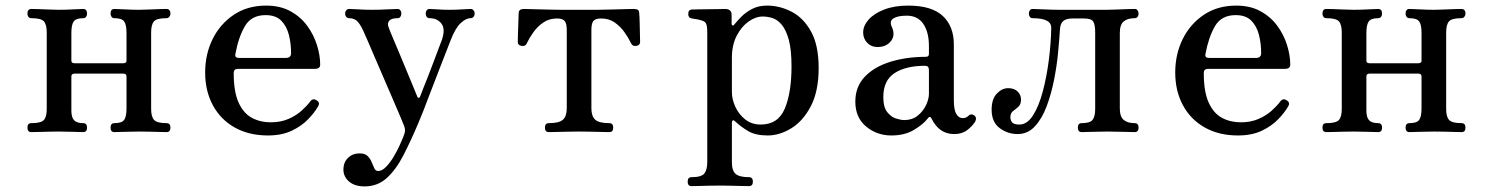

<svg xmlns="http://www.w3.org/2000/svg" viewBox="-20 -472 5334 686"><path d="M92 0Q78 0 78 -16Q78 -32 92 -32Q127 -32 137 -43.5Q147 -55 147 -83V-356Q147 -384 137 -395.5Q127 -407 92 -407Q85 -407 81.5 -412Q78 -417 78 -423Q78 -440 92 -440Q99 -440 116.5 -439.5Q134 -439 154 -438Q174 -437 190 -437Q215 -437 241 -438.5Q267 -440 277 -440Q291 -440 291 -423Q291 -417 287.5 -412Q284 -407 277 -407Q252 -407 243.5 -395.5Q235 -384 235 -354V-255Q235 -246 247 -246H420Q432 -246 432 -255V-354Q432 -384 423.5 -395.5Q415 -407 389 -407Q382 -407 378.5 -412Q375 -417 375 -423Q375 -440 389 -440Q400 -440 426 -438.5Q452 -437 477 -437Q493 -437 513 -438Q533 -439 550.5 -439.5Q568 -440 574 -440Q589 -440 589 -423Q589 -417 585 -412Q581 -407 574 -407Q540 -407 530 -395.5Q520 -384 520 -356V-83Q520 -55 530.5 -43.5Q541 -32 575 -32Q589 -32 589 -16Q589 0 575 0Q569 0 551.5 -0.5Q534 -1 513.5 -1.5Q493 -2 477 -2Q452 -2 426 -1Q400 0 389 0Q375 0 375 -16Q375 -32 389 -32Q415 -32 423.5 -43.5Q432 -55 432 -85V-199Q432 -209 420 -209H247Q235 -209 235 -199V-77Q235 -52 245 -42Q255 -32 277 -32Q291 -32 291 -16Q291 0 277 0Q267 0 241 -1Q215 -2 190 -2Q174 -2 154 -1.5Q134 -1 116.5 -0.5Q99 0 92 0Z M937 12Q869 12 818.5 -16.5Q768 -45 740.5 -96Q713 -147 713 -213Q713 -278 739.5 -332Q766 -386 815 -419Q864 -452 931 -452Q981 -452 1017.5 -432Q1054 -412 1077.5 -380Q1101 -348 1112.5 -311Q1124 -274 1124 -241Q1124 -226 1105 -226H830Q815 -226 815 -211Q815 -144 832.5 -105.5Q850 -67 880 -51Q910 -35 947 -35Q983 -35 1010.5 -47Q1038 -59 1057.5 -76.5Q1077 -94 1088 -109Q1098 -123 1112 -113Q1125 -105 1116 -91Q1104 -70 1081 -46Q1058 -22 1022.5 -5Q987 12 937 12ZM834 -265H1001Q1020 -265 1020 -282Q1020 -317 1012 -348Q1004 -379 984.5 -398.5Q965 -418 929 -418Q878 -418 855 -378.5Q832 -339 821 -279Q818 -265 834 -265Z M1283 194Q1247 194 1227 176.5Q1207 159 1207 134Q1207 108 1223.5 92Q1240 76 1265 76Q1284 76 1293.5 85.5Q1303 95 1308 107.5Q1313 120 1317.5 129.5Q1322 139 1331 139Q1345 139 1359.5 124Q1374 109 1386.5 88Q1399 67 1408 47Q1417 27 1421 17Q1427 3 1427 -6.5Q1427 -16 1421 -29Q1419 -35 1408.5 -59.5Q1398 -84 1383 -119Q1368 -154 1351.5 -192Q1335 -230 1320 -265Q1305 -300 1294.5 -324.5Q1284 -349 1281 -355Q1270 -381 1258.5 -394Q1247 -407 1228 -407Q1221 -407 1217 -412Q1213 -417 1213 -424Q1213 -430 1217 -435Q1221 -440 1228 -440Q1238 -440 1261.5 -438.5Q1285 -437 1310 -437Q1334 -437 1362.5 -438.5Q1391 -440 1401 -440Q1407 -440 1410.5 -435Q1414 -430 1414 -424Q1414 -417 1410.5 -412Q1407 -407 1401 -407Q1378 -407 1370.5 -397.5Q1363 -388 1368 -376Q1370 -369 1381 -343Q1392 -317 1406.5 -282.5Q1421 -248 1435 -214Q1449 -180 1459 -156Q1469 -132 1470 -129Q1472 -122 1476 -122.5Q1480 -123 1481 -127Q1483 -133 1491 -153Q1499 -173 1509.5 -199.5Q1520 -226 1530 -253Q1540 -280 1548 -301Q1556 -322 1559 -330Q1572 -369 1557 -388Q1542 -407 1515 -407Q1508 -407 1504.5 -412Q1501 -417 1501 -424Q1501 -430 1504.5 -435Q1508 -440 1515 -440Q1525 -440 1543 -438.5Q1561 -437 1586 -437Q1611 -437 1631 -438.5Q1651 -440 1661 -440Q1668 -440 1672 -435Q1676 -430 1676 -424Q1676 -417 1672 -412Q1668 -407 1661 -407Q1645 -407 1626 -389.5Q1607 -372 1590 -328Q1587 -321 1576 -292Q1565 -263 1549.5 -224Q1534 -185 1519 -145Q1504 -105 1492 -74.5Q1480 -44 1475 -33Q1448 31 1421.5 82.5Q1395 134 1362 164Q1329 194 1283 194Z M1941 0Q1927 0 1927 -16Q1927 -32 1941 -32Q1978 -32 1991.5 -44.5Q2005 -57 2005 -85V-365Q2005 -388 1997.5 -397Q1990 -406 1970 -406Q1942 -406 1921 -391.5Q1900 -377 1885.5 -356.5Q1871 -336 1862 -317Q1858 -306 1844 -308Q1830 -310 1830 -322Q1830 -327 1830.5 -347.5Q1831 -368 1832 -390.5Q1833 -413 1833 -422Q1833 -433 1838 -436.5Q1843 -440 1853 -440Q1855 -440 1871 -439.5Q1887 -439 1909 -438.5Q1931 -438 1952 -437.5Q1973 -437 1985 -437H2114Q2134 -437 2164 -438Q2194 -439 2218 -439.5Q2242 -440 2244 -440Q2255 -440 2259.5 -436.5Q2264 -433 2264 -422Q2265 -413 2265.5 -390.5Q2266 -368 2266.5 -347.5Q2267 -327 2267 -322Q2267 -310 2253.5 -308Q2240 -306 2235 -317Q2226 -336 2211.5 -356.5Q2197 -377 2176.5 -391.5Q2156 -406 2128 -406Q2107 -406 2100 -397Q2093 -388 2093 -365V-85Q2093 -57 2106.5 -44.5Q2120 -32 2157 -32Q2171 -32 2171 -16Q2171 0 2157 0Q2150 0 2130.5 -0.5Q2111 -1 2088.5 -1.5Q2066 -2 2049 -2Q2033 -2 2010 -1.5Q1987 -1 1967.5 -0.5Q1948 0 1941 0Z M2451 193Q2437 193 2437 177Q2437 161 2451 161Q2486 161 2496.5 148Q2507 135 2507 106V-356Q2507 -381 2502 -389Q2497 -397 2483 -400Q2477 -402 2467.5 -403.5Q2458 -405 2452 -406Q2439 -408 2439 -422Q2439 -438 2453 -438Q2456 -438 2472 -438.5Q2488 -439 2509 -439Q2530 -439 2547 -439.5Q2564 -440 2570 -440Q2594 -440 2594 -419V-389Q2594 -382 2597.5 -381Q2601 -380 2605 -386Q2613 -396 2628 -411.5Q2643 -427 2666 -439.5Q2689 -452 2721 -452Q2766 -452 2808.5 -430Q2851 -408 2878 -359Q2905 -310 2905 -229Q2905 -146 2877 -92.5Q2849 -39 2807 -13.5Q2765 12 2723 12Q2679 12 2652.5 -4Q2626 -20 2607 -38Q2601 -44 2598 -41.5Q2595 -39 2595 -34V108Q2595 138 2608.5 149.5Q2622 161 2656 161Q2670 161 2670 177Q2670 193 2656 193Q2649 193 2630 192.5Q2611 192 2589 191.5Q2567 191 2551 191Q2535 191 2514 191.5Q2493 192 2475.5 192.5Q2458 193 2451 193ZM2698 -27Q2760 -27 2784 -84Q2808 -141 2808 -235Q2808 -294 2798.5 -329Q2789 -364 2774 -382.5Q2759 -401 2741 -407Q2723 -413 2705 -413Q2680 -413 2654.5 -395Q2629 -377 2612 -344Q2595 -311 2595 -265V-143Q2595 -117 2607.5 -90Q2620 -63 2643 -45Q2666 -27 2698 -27Z M3165 12Q3113 12 3074.5 -20Q3036 -52 3036 -109Q3036 -162 3069.5 -197.5Q3103 -233 3160.5 -251Q3218 -269 3288 -269Q3299 -269 3299 -279V-307Q3299 -357 3279 -386.5Q3259 -416 3220 -416Q3188 -416 3172.5 -406.5Q3157 -397 3166 -377Q3180 -347 3163.5 -325.5Q3147 -304 3115 -304Q3093 -304 3078.5 -319Q3064 -334 3064 -356Q3064 -380 3083.5 -402Q3103 -424 3139.5 -438Q3176 -452 3225 -452Q3309 -452 3348.5 -415Q3388 -378 3388 -313V-115Q3388 -79 3397 -64.5Q3406 -50 3419 -50Q3427 -50 3432 -52.5Q3437 -55 3441 -59Q3451 -68 3463 -58Q3471 -50 3464 -37Q3453 -20 3435 -6.5Q3417 7 3389 7Q3336 7 3309 -47Q3303 -61 3294 -48Q3280 -29 3246.5 -8.5Q3213 12 3165 12ZM3211 -43Q3239 -43 3258.5 -58.5Q3278 -74 3288.5 -96Q3299 -118 3299 -137V-222Q3299 -237 3285 -237Q3217 -237 3176.5 -211Q3136 -185 3136 -125Q3136 -89 3150 -71.5Q3164 -54 3181.5 -48.5Q3199 -43 3211 -43Z M3616 7Q3580 7 3551.5 -14.5Q3523 -36 3523 -80Q3523 -118 3541.5 -137.5Q3560 -157 3582 -157Q3604 -157 3616 -145Q3628 -133 3628 -116Q3628 -99 3618.5 -90.5Q3609 -82 3599.5 -75Q3590 -68 3590 -53Q3590 -42 3596.5 -34.5Q3603 -27 3622 -27Q3650 -27 3671 -60Q3692 -93 3706 -146Q3720 -199 3727.5 -258.5Q3735 -318 3736 -371Q3738 -407 3669 -407Q3663 -407 3659.5 -412Q3656 -417 3656 -423Q3656 -430 3659.5 -435Q3663 -440 3669 -440Q3680 -440 3709.5 -438.5Q3739 -437 3767 -437H3934Q3951 -437 3971.5 -438Q3992 -439 4009.5 -439.5Q4027 -440 4034 -440Q4041 -440 4044.5 -435Q4048 -430 4048 -423Q4048 -417 4044.5 -412Q4041 -407 4034 -407Q4009 -407 3995 -395.5Q3981 -384 3981 -354V-85Q3981 -55 3995 -43.5Q4009 -32 4034 -32Q4048 -32 4048 -16Q4048 0 4034 0Q4023 0 3992 -1Q3961 -2 3936 -2Q3912 -2 3884 -1Q3856 0 3845 0Q3831 0 3831 -16Q3831 -32 3845 -32Q3874 -32 3883.5 -43.5Q3893 -55 3893 -83V-356Q3893 -384 3886 -395Q3879 -406 3853 -406H3812Q3790 -406 3779 -397Q3768 -388 3767 -365Q3765 -332 3760.5 -284.5Q3756 -237 3746 -186.5Q3736 -136 3719.5 -92Q3703 -48 3677.5 -20.5Q3652 7 3616 7Z M4403 12Q4335 12 4284.5 -16.5Q4234 -45 4206.5 -96Q4179 -147 4179 -213Q4179 -278 4205.5 -332Q4232 -386 4281 -419Q4330 -452 4397 -452Q4447 -452 4483.5 -432Q4520 -412 4543.5 -380Q4567 -348 4578.5 -311Q4590 -274 4590 -241Q4590 -226 4571 -226H4296Q4281 -226 4281 -211Q4281 -144 4298.5 -105.5Q4316 -67 4346 -51Q4376 -35 4413 -35Q4449 -35 4476.5 -47Q4504 -59 4523.5 -76.5Q4543 -94 4554 -109Q4564 -123 4578 -113Q4591 -105 4582 -91Q4570 -70 4547 -46Q4524 -22 4488.5 -5Q4453 12 4403 12ZM4300 -265H4467Q4486 -265 4486 -282Q4486 -317 4478 -348Q4470 -379 4450.5 -398.5Q4431 -418 4395 -418Q4344 -418 4321 -378.5Q4298 -339 4287 -279Q4284 -265 4300 -265Z M4719 0Q4705 0 4705 -16Q4705 -32 4719 -32Q4754 -32 4764 -43.5Q4774 -55 4774 -83V-356Q4774 -384 4764 -395.5Q4754 -407 4719 -407Q4712 -407 4708.5 -412Q4705 -417 4705 -423Q4705 -440 4719 -440Q4726 -440 4743.5 -439.5Q4761 -439 4781 -438Q4801 -437 4817 -437Q4842 -437 4868 -438.5Q4894 -440 4904 -440Q4918 -440 4918 -423Q4918 -417 4914.5 -412Q4911 -407 4904 -407Q4879 -407 4870.5 -395.5Q4862 -384 4862 -354V-255Q4862 -246 4874 -246H5047Q5059 -246 5059 -255V-354Q5059 -384 5050.5 -395.5Q5042 -407 5016 -407Q5009 -407 5005.5 -412Q5002 -417 5002 -423Q5002 -440 5016 -440Q5027 -440 5053 -438.5Q5079 -437 5104 -437Q5120 -437 5140 -438Q5160 -439 5177.5 -439.5Q5195 -440 5201 -440Q5216 -440 5216 -423Q5216 -417 5212 -412Q5208 -407 5201 -407Q5167 -407 5157 -395.5Q5147 -384 5147 -356V-83Q5147 -55 5157.5 -43.5Q5168 -32 5202 -32Q5216 -32 5216 -16Q5216 0 5202 0Q5196 0 5178.5 -0.5Q5161 -1 5140.5 -1.5Q5120 -2 5104 -2Q5079 -2 5053 -1Q5027 0 5016 0Q5002 0 5002 -16Q5002 -32 5016 -32Q5042 -32 5050.5 -43.5Q5059 -55 5059 -85V-199Q5059 -209 5047 -209H4874Q4862 -209 4862 -199V-77Q4862 -52 4872 -42Q4882 -32 4904 -32Q4918 -32 4918 -16Q4918 0 4904 0Q4894 0 4868 -1Q4842 -2 4817 -2Q4801 -2 4781 -1.5Q4761 -1 4743.5 -0.5Q4726 0 4719 0Z"/></svg>

Font: Zen Old Mincho Medium
Style: Regular
Weight: 500
Designer: Yoshimichi Ohira
Foundry: Positype
Version: Version 1.500